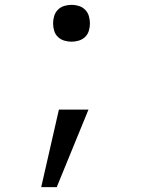

<svg xmlns="http://www.w3.org/2000/svg" viewBox="-20 -562 590 792"><path d="M214 210H150L223 -110H345ZM275 -390Q260 -390 245 -394.5Q230 -399 219 -409.5Q208 -420 203.5 -435Q199 -450 199 -466Q199 -481 203.5 -496Q208 -511 219 -522Q230 -533 245 -537.5Q260 -542 275 -542Q290 -542 305 -537.5Q320 -533 331 -522Q342 -511 346.5 -496Q351 -481 351 -466Q351 -450 346.5 -435Q342 -420 331 -409.5Q320 -399 305 -394.5Q290 -390 275 -390Z"/></svg>

Font: Lode Term
Style: Regular
Weight: 400
Monospace: yes
Designer: Belleve Invis
Foundry: Belleve Invis
Version: Version 29.2.0